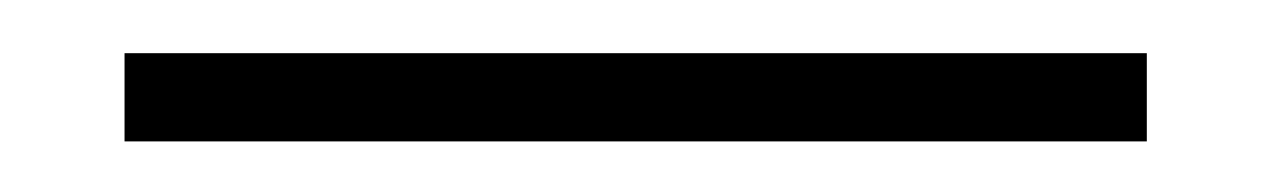

<svg xmlns="http://www.w3.org/2000/svg" viewBox="-20 82 490 74"><path d="M422 102.5V136.5H28V102.5Z"/></svg>

Font: LatoLatin Light
Style: Regular
Weight: 300
Designer: Lukasz Dziedzic with Adam Twardoch and Botio Nikoltchev
Foundry: tyPoland Lukasz Dziedzic
Version: Version 2.015; 2015-08-06; http://www.latofonts.com/